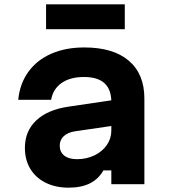

<svg xmlns="http://www.w3.org/2000/svg" viewBox="-20 -851 790 887"><path d="M505 -270.5 326.5 -244.4Q293.1 -239.3 274.5 -222Q256 -204.6 256 -178.1Q256 -148.7 276.8 -132.2Q297.5 -115.6 335.9 -115.6Q379.7 -115.6 416.1 -133.2Q452.6 -150.7 473.5 -181Q494.3 -211.3 494.3 -247.8V-380Q494.3 -437.1 463.1 -466.2Q431.8 -495.3 368 -495.3Q303.9 -495.3 264.4 -467.5Q225 -439.8 216.2 -390H64.2Q71.5 -464.3 110.8 -518.9Q150.1 -573.5 216.4 -602.6Q282.7 -631.8 369.4 -631.8Q503.2 -631.8 575.1 -570.5Q647 -509.2 647 -395.9V0H494.3V-63.9H457.8Q435.3 -24 395.6 -4Q355.9 16 296.9 16Q236.5 16 190.6 -7Q144.6 -30 119.8 -71.4Q95 -112.9 95 -167.9Q95 -245.2 147.3 -294.6Q199.5 -344.1 297.1 -358.4L505 -389.1ZM192.8 -831H556.5V-716.1H192.8Z"/></svg>

Font: Martian Mono VF sWd Rg
Style: Regular
Weight: 400
Width: 6
Monospace: yes
Designer: Roman Shamin
Foundry: Evil Martians
Version: Version 1.100